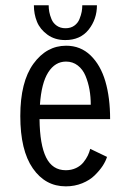

<svg xmlns="http://www.w3.org/2000/svg" viewBox="-20 -682 490 714"><path d="M340.5 -662.5Q340.5 -611 309.8 -572Q279 -533 222.5 -533Q184 -533 156.5 -553Q129 -573 117.5 -601.2Q106 -629.5 106 -662.5H161Q161 -650.5 163.2 -638Q165.5 -625.5 171.5 -610.8Q177.5 -596 191 -586.5Q204.5 -577 223.5 -577Q243 -577 256.2 -586.5Q269.5 -596 275.5 -611Q281.5 -626 283.8 -638.2Q286 -650.5 286 -662.5ZM378 -98.5Q373 -82.5 361.8 -65.2Q350.5 -48 332.2 -30Q314 -12 285.8 -0.5Q257.5 11 224.5 11Q148.5 11 102 -56Q55.5 -123 55.5 -250.5Q55.5 -377.5 104.2 -444.8Q153 -512 226 -512Q279.5 -512 316.8 -476Q354 -440 371.8 -379.5Q389.5 -319 389.5 -239H127Q128 -144 151.5 -96.5Q175 -49 224.5 -49Q245.5 -49 262.5 -57Q279.5 -65 290 -78Q300.5 -91 306.5 -103.5Q312.5 -116 315.5 -128.5ZM225.5 -453Q185 -453 159.5 -413.2Q134 -373.5 128.5 -292.5H317.5Q317.5 -322 312.8 -348.8Q308 -375.5 298 -399.8Q288 -424 269.2 -438.5Q250.5 -453 225.5 -453Z"/></svg>

Font: League Mono Condensed Light
Style: Regular
Weight: 300
Width: 1
Designer: Tyler Finck
Foundry: The League of Moveable Type / Tyler Finck
Version: Version 2.210